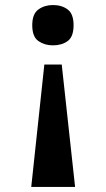

<svg xmlns="http://www.w3.org/2000/svg" viewBox="-20 -562 422 762"><path d="M190 -542Q225 -542 248.5 -524.5Q272 -507 272 -462Q272 -416 248.5 -399Q225 -382 190 -382Q157 -382 132.5 -399Q108 -416 108 -462Q108 -507 132.5 -524.5Q157 -542 190 -542ZM225 -306 278 180H104L156 -306Z"/></svg>

Font: Noto Serif
Style: Bold
Weight: 700
Designer: Monotype Design Team
Foundry: Monotype Imaging Inc.
Version: Version 2.014